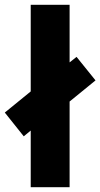

<svg xmlns="http://www.w3.org/2000/svg" viewBox="-48 -780 418 800"><path d="M80 0V-236L51 -212L-28 -311L80 -399V-760H242V-520L271 -543L350 -445L242 -357V0Z"/></svg>

Font: Noto Sans Khmer UI ExtraCondensed Black
Style: Regular
Weight: 900
Width: 2
Designer: Danh Hong and the Monotype Design Team
Foundry: Monotype Imaging Inc.
Version: Version 2.002; ttfautohint (v1.8.4.7-5d5b)